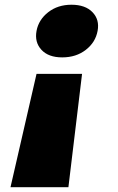

<svg xmlns="http://www.w3.org/2000/svg" viewBox="-20 -596 495 803"><path d="M323.2 -287.1 266.1 187H23.9L132.8 -287.1ZM132.8 -466.8Q141.6 -513.7 181.6 -544.9Q221.7 -576.2 278.8 -576.2Q336.9 -576.2 366.9 -544.9Q397 -513.7 388.2 -466.8Q379.4 -418.9 338.9 -387.5Q298.3 -356 240.2 -356Q182.6 -356 153.3 -387.7Q124 -419.4 132.8 -466.8Z"/></svg>

Font: SVN-Poppins Black
Style: Italic
Weight: 900
Italic angle: -10°
Designer: Ninad Kale (Devanagari), Jonny Pinhorn (Latin)
Foundry: Indian Type Foundry
Version: Version 3.002 2017